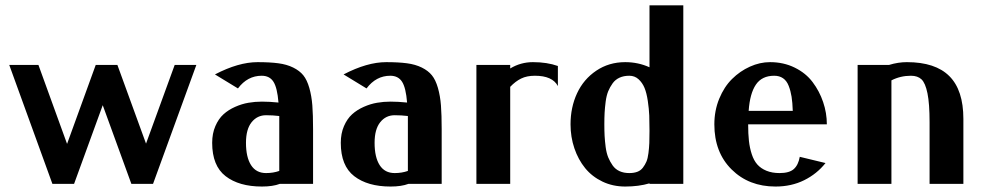

<svg xmlns="http://www.w3.org/2000/svg" viewBox="-20 -680 3650 710"><path d="M228 -147.9 334 -439.9H414.1L520 -148.9L626 -439.9H706.1L545.9 0H465.8L359.9 -291L253.9 0H173.8L14.2 -439.9H122.1Z M774.9 -404.8Q861.8 -450.2 932.6 -450.2Q978 -450.2 1009.3 -446Q1040.5 -441.9 1064.2 -430.2Q1087.9 -418.5 1101.6 -401.6Q1115.2 -384.8 1123.8 -355Q1132.3 -325.2 1135 -290.3Q1137.7 -255.4 1137.7 -202.1V0H1014.6Q988.8 9.8 948.7 9.8Q863.8 9.8 814.2 -28.6Q764.6 -66.9 764.6 -151.9Q764.6 -186.5 776.4 -213.6Q788.1 -240.7 806.4 -257.3Q824.7 -273.9 849.6 -284.9Q874.5 -295.9 898.7 -300Q922.9 -304.2 948.7 -304.2Q976.6 -304.2 1009.8 -300.8Q1005.4 -355.5 991.2 -377.7Q977.1 -399.9 947.8 -399.9Q895 -399.9 859.9 -353ZM1012.7 -47.9V-224.1V-251Q988.8 -253.9 963.9 -253.9Q931.2 -253.9 910.4 -228Q889.6 -202.1 889.6 -151.9Q889.6 -98.6 908.4 -69.3Q927.2 -40 963.9 -40Q990.2 -40 1012.7 -47.9Z M1250.5 -404.8Q1337.4 -450.2 1408.2 -450.2Q1453.6 -450.2 1484.9 -446Q1516.1 -441.9 1539.8 -430.2Q1563.5 -418.5 1577.1 -401.6Q1590.8 -384.8 1599.4 -355Q1607.9 -325.2 1610.6 -290.3Q1613.3 -255.4 1613.3 -202.1V0H1490.2Q1464.4 9.8 1424.3 9.8Q1339.4 9.8 1289.8 -28.6Q1240.2 -66.9 1240.2 -151.9Q1240.2 -186.5 1252 -213.6Q1263.7 -240.7 1282 -257.3Q1300.3 -273.9 1325.2 -284.9Q1350.1 -295.9 1374.3 -300Q1398.4 -304.2 1424.3 -304.2Q1452.1 -304.2 1485.4 -300.8Q1481 -355.5 1466.8 -377.7Q1452.6 -399.9 1423.3 -399.9Q1370.6 -399.9 1335.4 -353ZM1488.3 -47.9V-224.1V-251Q1464.4 -253.9 1439.5 -253.9Q1406.7 -253.9 1386 -228Q1365.2 -202.1 1365.2 -151.9Q1365.2 -98.6 1384 -69.3Q1402.8 -40 1439.5 -40Q1465.8 -40 1488.3 -47.9Z M2043 -361.8Q2022.9 -399.9 1958 -399.9Q1928.2 -399.9 1907.2 -389.6Q1886.2 -379.4 1866.7 -358.9V0H1741.7V-439.9H1866.7V-426.8Q1905.3 -450.2 1950.7 -450.2Q2002.9 -450.2 2043 -436Z M2381.8 -431.2V-660.2H2506.8V0H2381.8V-2Q2341.8 9.8 2292 9.8Q2246.1 9.8 2207.8 -8.5Q2169.4 -26.9 2143.8 -58.3Q2118.2 -89.8 2104 -131.6Q2089.8 -173.3 2089.8 -220.2Q2089.8 -283.2 2114 -335.2Q2138.2 -387.2 2185.1 -418.7Q2231.9 -450.2 2292 -450.2Q2339.8 -450.2 2381.8 -431.2ZM2381.8 -195.8Q2381.8 -228.5 2380.9 -252.9Q2379.9 -277.3 2375.5 -306.9Q2371.1 -336.4 2363.3 -355.2Q2355.5 -374 2341.3 -387Q2327.1 -399.9 2307.1 -399.9Q2286.6 -399.9 2271 -392.8Q2255.4 -385.7 2245.4 -371.8Q2235.4 -357.9 2229 -342.3Q2222.7 -326.7 2219.7 -304.2Q2216.8 -281.7 2215.8 -263.2Q2214.8 -244.6 2214.8 -220.2Q2214.8 -195.8 2215.8 -177.2Q2216.8 -158.7 2219.7 -136.2Q2222.7 -113.8 2229.2 -97.9Q2235.8 -82 2245.6 -68.1Q2255.4 -54.2 2271 -47.1Q2286.6 -40 2307.1 -40Q2324.2 -40 2336.7 -44.7Q2349.1 -49.3 2357.2 -59.8Q2365.2 -70.3 2370.4 -82.3Q2375.5 -94.2 2377.9 -113.8Q2380.4 -133.3 2381.1 -151.1Q2381.8 -168.9 2381.8 -195.8Z M2746.6 -220.2Q2746.6 -185.1 2749.5 -158.9Q2752.4 -132.8 2760 -109.6Q2767.6 -86.4 2780.5 -71.8Q2793.5 -57.1 2814.2 -48.6Q2835 -40 2862.8 -40Q2898.9 -40 2915.5 -54.9Q2932.1 -69.8 2937.5 -100.1L3032.7 -77.1Q3001 -37.1 2953.9 -13.7Q2906.7 9.8 2847.7 9.8Q2749 9.8 2685.3 -53.5Q2621.6 -116.7 2621.6 -220.2Q2621.6 -271 2639.6 -314.9Q2657.7 -358.9 2687 -387.9Q2716.3 -417 2753.2 -433.6Q2790 -450.2 2827.6 -450.2Q2877.9 -450.2 2918.9 -429.9Q2960 -409.7 2985.1 -376.2Q3010.3 -342.8 3023.9 -302.5Q3037.6 -262.2 3037.6 -220.2ZM2748.5 -270H2911.6Q2910.6 -300.8 2907.2 -322.3Q2903.8 -343.8 2896.5 -362.5Q2889.2 -381.3 2875.7 -390.6Q2862.3 -399.9 2842.8 -399.9Q2797.4 -399.9 2775.1 -366.9Q2752.9 -334 2748.5 -270Z M3267.6 -439.9Q3301.3 -450.2 3333.5 -450.2Q3439 -450.2 3490.7 -398.4Q3542.5 -346.7 3542.5 -240.2V0H3417.5V-228Q3417.5 -296.9 3409.7 -335Q3401.9 -373 3387.7 -386.5Q3373.5 -399.9 3348.6 -399.9Q3309.6 -399.9 3276.4 -382.8V0H3151.4V-439.9Z"/></svg>

Font: Pfennig
Style: Bold
Weight: 700
Version: Version 20120410 ; ttfautohint (v0.8)